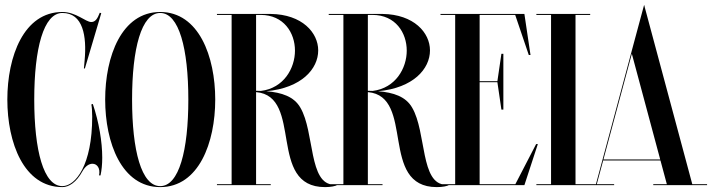

<svg xmlns="http://www.w3.org/2000/svg" viewBox="-20 -757 2911 785"><path d="M353.5 -330C355.5 -321 357 -301 357 -280C357 -82 289 4 235 4C158 4 120 -142 120 -350C120 -558 158 -704 235 -704C320 -704 335 -609 326 -510L323 -477H327L394 -703L388 -705C378 -679 369 -667 353 -667C330 -667 291 -708 235 -708C77 -708 10 -526 10 -350C10 -174 77 8 235 8C261.5 8 292.5 -11.5 317.5 -57.5C329.5 -78.5 344.5 -87.5 358 -87.5C377 -87.5 391 -69 385 -40H391C395.5 -60.5 398 -85 398 -112C398 -177.5 384.5 -258 359.5 -332Z M635 -708C477 -708 410 -526 410 -350C410 -174 477 8 635 8C793 8 860 -174 860 -350C860 -526 793 -708 635 -708ZM635 4C558 4 520 -142 520 -350C520 -558 558 -704 635 -704C712 -704 750 -558 750 -350C750 -142 712 4 635 4Z M1357 -4C1354 -3 1349 -2 1346 -2C1241 -2 1267 -217 1208 -317C1182.3 -362.2 1131.6 -378.9 1068.9 -384C1213.1 -397.4 1281 -475.4 1281 -551C1281 -623.2 1215.4 -698.4 1087 -700V-700H867V-696H927V-4H867V0H1087V-4H1027V-380.4C1221.9 -363.7 1071.5 8 1309 8C1332 8 1352 4 1360 -1ZM1046 -696C1140 -696 1186 -623 1186 -550C1186 -478.1 1140.4 -396.7 1046.8 -385.3C1040.3 -385.6 1033.7 -385.8 1027 -385.9V-696Z M1814 -4C1811 -3 1806 -2 1803 -2C1698 -2 1724 -217 1665 -317C1639.3 -362.2 1588.6 -378.9 1525.9 -384C1670.1 -397.4 1738 -475.4 1738 -551C1738 -623.2 1672.4 -698.4 1544 -700V-700H1324V-696H1384V-4H1324V0H1544V-4H1484V-380.4C1678.9 -363.7 1528.5 8 1766 8C1789 8 1809 4 1817 -1ZM1503 -696C1597 -696 1643 -623 1643 -550C1643 -478.1 1597.4 -396.7 1503.8 -385.3C1497.3 -385.6 1490.7 -385.8 1484 -385.9V-696Z M2087.1 -4H1941V-421H2013.6L2030 -309H2038V-537H2030L2013.6 -425H1941V-696H2086.4L2142 -532H2149L2124 -700H1781V-696H1841V-4H1781V0H2124L2179 -168H2172Z M2393 -700H2173V-696H2233V-4H2173V0H2393V-4H2333V-696H2393Z M2615.3 -730.3 2615.5 -731 2613.5 -737 2561.5 -544V-543.7L2416.5 -4H2362.9V0H2490.9V-4H2420L2446.1 -101H2680.3L2706.4 -4H2650.9V0H2870.9V-4H2810.4ZM2563.3 -537.1 2679.3 -105H2447.2Z"/></svg>

Font: Picaflor 96 pt
Style: Regular
Weight: 400
Designer: Ariel Martín Pérez
Foundry: Tunera Type Foundry
Version: Version 1.000;hotconv 1.0.109;makeotfexe 2.5.65596